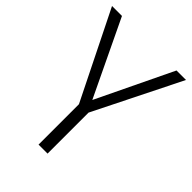

<svg xmlns="http://www.w3.org/2000/svg" viewBox="-208 -814 914 914"><g transform="rotate(45 249.0 -357.0)"><path d="M250 -331.1 434.1 -713.9H498L279.8 -275.9V0H219.2V-272L0 -713.9H66.9Z"/></g></svg>

Font: Droid Sans TV
Style: Regular
Weight: 300
Version: Version 1.00